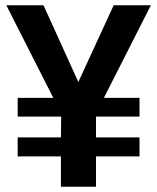

<svg xmlns="http://www.w3.org/2000/svg" viewBox="-20 -708 596 728"><path d="M552 -688 374 -337H509V-266H344V-187H509V-115H344V0H211V-115H47V-187H211L212 -266H47V-337H182L4 -688H145L277 -397L411 -688Z"/></svg>

Font: Libra Sans
Style: Bold
Weight: 700
Foundry: Context Ltd
Version: Version 1.000